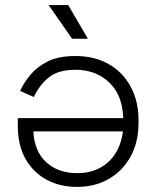

<svg xmlns="http://www.w3.org/2000/svg" viewBox="-20 -720 614 754"><path d="M524 -249V-237Q524 -162 493 -105.5Q462 -49 407.5 -17.5Q353 14 283 14Q215 14 162.5 -14.5Q110 -43 80 -96.5Q50 -150 50 -224V-256H464Q461 -347 408.5 -396.5Q356 -446 276 -446Q208 -446 170.5 -415Q133 -384 113 -339L59 -363Q74 -396 100.5 -427.5Q127 -459 169 -479.5Q211 -500 276 -500Q351 -500 406.5 -468.5Q462 -437 493 -380Q524 -323 524 -249ZM111 -204Q115 -125 162 -82.5Q209 -40 283 -40Q356 -40 404 -82.5Q452 -125 463 -204ZM263 -568 171 -700H248L325 -568Z"/></svg>

Font: Space 7353
Style: Regular
Weight: 400
Designer: Christine Claussen + Ruben Lyon  (Space 7353)
Version: Version 1.000;FEAKit 1.0